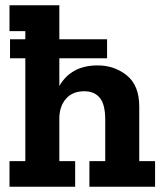

<svg xmlns="http://www.w3.org/2000/svg" viewBox="-20 -708 622 728"><path d="M568 0H319V-97H379V-254Q379 -312 358.5 -337Q338 -362 300 -362Q256 -362 231.5 -335Q207 -308 205 -264V-97H265V0H16V-97H76V-487H18V-559H76V-590H16V-688H205V-559H386V-487H205V-382Q250 -460 350 -460Q414 -460 461 -422Q508 -384 508 -304V-97H568Z"/></svg>

Font: Zilla Slab Bold
Style: Bold
Weight: 700
Designer: Typotheque.com
Foundry: Typotheque type foundry
Version: Version 1.1; 2017; ttfautohint (v1.6)